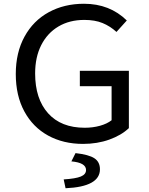

<svg xmlns="http://www.w3.org/2000/svg" viewBox="-20 -753 791 1022"><path d="M64 -359Q64 -473 110.5 -558Q157 -643 239.5 -688Q322 -733 427 -733Q564 -733 655 -644L600 -583Q566 -614 525.5 -630.5Q485 -647 429 -647Q350 -647 291 -612Q232 -577 199.5 -513Q167 -449 167 -362Q167 -227 236 -150Q305 -73 431 -73Q474 -73 512 -83.5Q550 -94 574 -113V-294H405V-376H666V-71Q626 -33 562 -10Q498 13 422 13Q317 13 236 -31.5Q155 -76 109.5 -160Q64 -244 64 -359ZM438 152Q438 113 360 106L382 62Q453 70 482.5 89.5Q512 109 512 148Q512 241 329 249L319 202Q383 198 410.5 186.5Q438 175 438 152Z"/></svg>

Font: Nebula Sans Medium
Style: Regular
Weight: 500
Designer: Paul D. Hunt for Adobe (as Source Sans)
Foundry: Nebula Entertainment & Broadcasting LLC
Version: Version 1.010